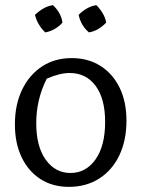

<svg xmlns="http://www.w3.org/2000/svg" viewBox="-20 -718 550 747"><path d="M248 9Q184 9 137 -21.5Q90 -52 64 -106.5Q38 -161 38 -234Q38 -311 66 -369Q94 -427 143.5 -459.5Q193 -492 259 -492Q323 -492 371 -461.5Q419 -431 445.5 -376.5Q472 -322 472 -249Q472 -171 444 -113Q416 -55 365.5 -23Q315 9 248 9ZM254 -45Q314 -45 351.5 -97.5Q389 -150 389 -244Q389 -334 352 -384Q315 -434 251 -434Q212 -434 162 -412Q121 -331 121 -239Q121 -148 158 -96.5Q195 -45 254 -45ZM186 -698Q218 -668 223 -630Q211 -616 193 -605.5Q175 -595 156 -592Q142 -605 131.5 -622.5Q121 -640 116 -660Q130 -674 148 -684.5Q166 -695 186 -698ZM355 -698Q369 -684 379.5 -666.5Q390 -649 393 -630Q380 -616 362.5 -605.5Q345 -595 326 -592Q295 -618 286 -660Q299 -674 317 -684.5Q335 -695 355 -698Z"/></svg>

Font: Piazzolla
Style: Regular
Weight: 400
Designer: Juan Pablo del Peral
Foundry: Huerta Tipografica
Version: Version 1.330